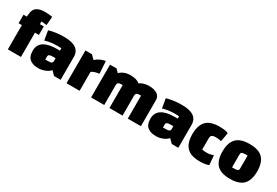

<svg xmlns="http://www.w3.org/2000/svg" viewBox="53 -1599 3665 2537"><g transform="rotate(30 1885.0 -330.0)"><path d="M280 -542V-500H340V-370H280V0H80V-370H30V-500H80L87 -560Q101 -675 263 -675Q305 -675 373 -665L362 -534Z M645 -515Q885 -515 885 -350V0H785L728 -57Q699 -23 649 -4Q599 15 554.5 15Q510 15 483 8Q456 1 430 -16Q373 -52 373 -150Q373 -330 645 -330H685V-366Q653 -368 632 -368Q519 -368 438 -341L414 -484Q514 -515 645 -515ZM575 -172V-131H616Q660 -131 672.5 -141Q685 -151 685 -167V-214H644Q608 -214 591.5 -206.5Q575 -199 575 -172Z M975 -500H1075L1130 -444Q1189 -498 1278 -515L1290 -326Q1266 -325 1227.5 -314Q1189 -303 1175 -286V0H975Z M1630 -350H1616Q1593 -350 1581.5 -348Q1570 -346 1560 -335.5Q1550 -325 1550 -304V0H1350V-500H1450L1495 -454Q1556 -515 1655 -515Q1754 -515 1798 -474Q1859 -515 1939.5 -515Q2020 -515 2065 -484.5Q2110 -454 2110 -400V0H1910V-350H1896Q1875 -350 1863 -348Q1851 -346 1841 -337Q1831 -328 1830 -310V0H1630Z M2441 -515Q2681 -515 2681 -350V0H2581L2524 -57Q2495 -23 2445 -4Q2395 15 2350.5 15Q2306 15 2279 8Q2252 1 2226 -16Q2169 -52 2169 -150Q2169 -330 2441 -330H2481V-366Q2449 -368 2428 -368Q2315 -368 2234 -341L2210 -484Q2310 -515 2441 -515ZM2371 -172V-131H2412Q2456 -131 2468.5 -141Q2481 -151 2481 -167V-214H2440Q2404 -214 2387.5 -206.5Q2371 -199 2371 -172Z M3138 -150 3150 -6Q3098 15 3016 15Q2876 15 2813.5 -50.5Q2751 -116 2751 -250Q2751 -384 2813.5 -449.5Q2876 -515 3016 -515Q3103 -515 3150 -494L3126 -358Q3073 -369 3042 -369Q2966 -369 2966 -316V-137Q2995 -131 3040.5 -131Q3086 -131 3138 -150Z M3272.5 -50.5Q3210 -116 3210 -250Q3210 -384 3272.5 -449.5Q3335 -515 3475 -515Q3615 -515 3677.5 -449.5Q3740 -384 3740 -250Q3740 -116 3677.5 -50.5Q3615 15 3475 15Q3335 15 3272.5 -50.5ZM3425 -327V-131H3456Q3492 -131 3508.5 -138.5Q3525 -146 3525 -173V-369H3494Q3458 -369 3441.5 -361.5Q3425 -354 3425 -327Z"/></g></svg>

Font: Myanmar Thuriya
Style: Regular
Weight: 400
Designer: Danh Hong
Foundry: Google Inc.
Version: Version 2.00 November 23, 2015